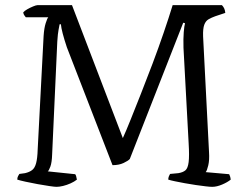

<svg xmlns="http://www.w3.org/2000/svg" viewBox="-20 -724 961 744"><path d="M199 0Q192 0 171.5 -3Q151 -6 126 -10.5Q101 -15 78.5 -20Q56 -25 47 -28Q47 -36 50 -41.5Q53 -47 55 -50L77 -53Q94 -57 104.5 -65Q115 -73 120 -92Q125 -111 126 -144L149 -585Q151 -615 157 -634Q163 -653 167 -657H80Q77 -661 74 -665Q71 -669 70 -676Q75 -682 85.5 -688Q96 -694 108 -699Q120 -704 125 -704H259L456 -189Q468 -215 486 -260Q504 -305 526 -360.5Q548 -416 571 -477Q594 -538 614 -596.5Q634 -655 649 -704H840Q845 -699 848.5 -692Q852 -685 853 -674L814 -661Q800 -656 788.5 -649.5Q777 -643 771.5 -628Q766 -613 767 -583L790 -134Q792 -104 787 -83Q782 -62 777 -57L868 -49Q870 -45 871.5 -40.5Q873 -36 874 -28Q862 -18 841 -9Q820 0 802 0Q794 0 777 -2Q760 -4 739 -7Q718 -10 696.5 -14Q675 -18 658 -21.5Q641 -25 632 -28Q632 -35 634.5 -41Q637 -47 639 -50L671 -53Q689 -56 698.5 -64Q708 -72 711 -96Q714 -120 711 -169L691 -539Q690 -574 692 -599Q694 -624 697 -634L690 -636L483 -108Q477 -101 459 -92.5Q441 -84 416 -84L239 -541Q229 -571 223 -594Q217 -617 216 -630H211Q210 -624 207 -609Q204 -594 202 -563L182 -125Q181 -94 175 -78Q169 -62 165 -60L271 -49Q273 -48 275 -41.5Q277 -35 278 -28Q268 -20 253.5 -13.5Q239 -7 224.5 -3.5Q210 0 199 0Z"/></svg>

Font: Texturina Medium 12pt ExtraLight
Style: Regular
Weight: 250
Version: Version 1.002